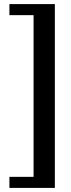

<svg xmlns="http://www.w3.org/2000/svg" viewBox="-20 -780 349 938"><path d="M26 84H144V-706H26V-760H248V138H26Z"/></svg>

Font: IBM Plex Serif Medm
Style: Regular
Weight: 500
Designer: Mike Abbink, Paul van der Laan, Pieter van Rosmalen
Foundry: Bold Monday
Version: Version 3.001